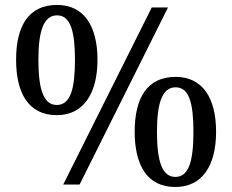

<svg xmlns="http://www.w3.org/2000/svg" viewBox="-20 -744 936 774"><path d="M373 -502.9C373 -638.7 318.8 -724.1 210 -724.1C94.7 -724.1 44.9 -638.7 44.9 -502.9C44.9 -369.6 94.2 -279.8 209 -279.8C318.4 -279.8 373 -369.6 373 -502.9ZM134.8 -502.9C134.8 -618.7 155.8 -682.1 210 -682.1C237.3 -682.1 254.9 -666 266.6 -635.3C277.8 -604 282.2 -559.6 282.2 -502.9C282.2 -445.8 277.8 -399.9 266.6 -368.7C254.9 -337.4 236.3 -320.8 209 -320.8C154.3 -320.8 134.8 -386.7 134.8 -502.9ZM234.9 0H300.8L657.2 -713.9H591.8ZM522.9 -212.9C522.9 -146 535.6 -90.3 562 -51.3C588.4 -12.2 629.9 9.8 687 9.8C795.9 9.8 851.1 -77.1 851.1 -212.9C851.1 -348.6 796.9 -434.1 688 -434.1C572.8 -434.1 522.9 -348.6 522.9 -212.9ZM612.8 -212.9C612.8 -328.6 633.8 -392.1 688 -392.1C742.2 -392.1 759.8 -328.6 759.8 -212.9C759.8 -155.8 755.4 -109.9 744.1 -78.6C732.9 -47.4 714.4 -30.8 687 -30.8C632.3 -30.8 612.8 -96.7 612.8 -212.9Z"/></svg>

Font: The Erased English
Style: Regular
Weight: 400
Designer: Monotype Design team + ligartures altered by 180 Amsterdam
Foundry: Monotype Imaging Inc.
Version: Version 1.030;Glyphs 3.1.2 (3151)